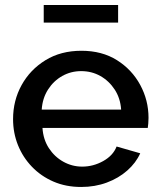

<svg xmlns="http://www.w3.org/2000/svg" viewBox="-20 -734 635 764"><path d="M303 10Q242 10 192.5 -11.5Q143 -33 107 -70.5Q71 -108 51.5 -156.5Q32 -205 32 -260Q32 -334 66 -395.5Q100 -457 161 -494.5Q222 -532 304 -532Q386 -532 445.5 -494.5Q505 -457 538 -396Q571 -335 571 -265Q571 -253 570 -242.5Q569 -232 568 -225H149Q152 -179 174.5 -144.5Q197 -110 232 -90.5Q267 -71 307 -71Q351 -71 390.5 -93Q430 -115 444 -151L538 -124Q521 -86 486.5 -55.5Q452 -25 405 -7.5Q358 10 303 10ZM146 -298H462Q459 -343 436.5 -377.5Q414 -412 379.5 -431.5Q345 -451 303 -451Q262 -451 227.5 -431.5Q193 -412 171 -377.5Q149 -343 146 -298ZM154 -644V-714H450V-644Z"/></svg>

Font: Raleway Thin SemiBold
Style: Regular
Weight: 600
Version: Version 4.026